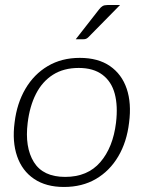

<svg xmlns="http://www.w3.org/2000/svg" viewBox="-20 -737 571 763"><path d="M297 -507Q370 -507 417 -474.5Q464 -442 483.5 -384.5Q503 -327 493 -250Q484 -173 450 -115.5Q416 -58 361.5 -26Q307 6 234 6Q163 6 115.5 -26Q68 -58 48 -116Q28 -174 38 -250Q47 -326 81 -384Q115 -442 170 -474.5Q225 -507 297 -507ZM239 -34Q328 -34 378.5 -92.5Q429 -151 441 -249Q449 -316 436 -364.5Q423 -413 387 -440Q351 -467 293 -467Q233 -467 190.5 -440Q148 -413 123 -364Q98 -315 90 -249Q78 -152 114.5 -93Q151 -34 239 -34ZM407 -717H457L332 -590Q327 -585 322.5 -583Q318 -581 311 -581H281L374 -700Q381 -709 388 -713Q395 -717 407 -717Z"/></svg>

Font: Aleo Light
Style: Italic
Weight: 300
Italic angle: -7°
Designer: Alessio Laiso
Foundry: Alessio Laiso
Version: Version 2.001;gftools[0.9.29]